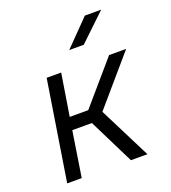

<svg xmlns="http://www.w3.org/2000/svg" viewBox="-142 -890 884 994"><g transform="rotate(-20 300.0 -392.5)"><path d="M137 0H57L144 -550H224L187 -319H289L488 -550H582L355 -286L499 0H408L284 -250H176ZM383 -645H303L440 -785H530Z"/></g></svg>

Font: JetBrains Mono Semi Light
Style: Italic
Weight: 350
Italic angle: -9°
Monospace: yes
Designer: Philipp Nurullin, Konstantin Bulenkov
Foundry: JetBrains
Version: 2.002